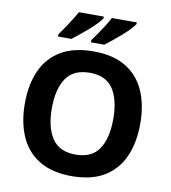

<svg xmlns="http://www.w3.org/2000/svg" viewBox="-99 -1019 994 1114"><g transform="rotate(10 398.0 -462.0)"><path d="M738 -358Q738 -247 701.5 -164.5Q665 -82 590 -36Q515 10 398 10Q282 10 206.5 -36Q131 -82 94.5 -165Q58 -248 58 -359Q58 -470 94.5 -552Q131 -634 206.5 -679.5Q282 -725 399 -725Q515 -725 590 -679.5Q665 -634 701.5 -551.5Q738 -469 738 -358ZM217 -358Q217 -246 260 -181.5Q303 -117 398 -117Q495 -117 537 -181.5Q579 -246 579 -358Q579 -471 537 -535Q495 -599 399 -599Q303 -599 260 -535Q217 -471 217 -358ZM616 -924Q608 -911 589 -891Q570 -871 545 -849Q520 -827 495.5 -807.5Q471 -788 453 -774H374V-787Q388 -806 406 -832Q424 -858 441 -885Q458 -912 469 -934H616ZM422 -924Q414 -911 395 -891Q376 -871 351 -849Q326 -827 301.5 -807.5Q277 -788 259 -774H180V-787Q194 -806 211.5 -832Q229 -858 246 -885Q263 -912 275 -934H422Z"/></g></svg>

Font: Noto Sans Balinese
Style: Bold
Weight: 700
Designer: Aditya Bayu, David Williams
Foundry: David Williams
Version: Version 2.005; ttfautohint (v1.8.4.7-5d5b)